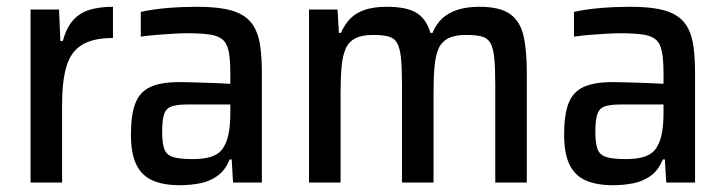

<svg xmlns="http://www.w3.org/2000/svg" viewBox="-20 -538 2138 566"><path d="M70 0V-510H154L158 -417H165Q176 -457 196 -479Q216 -501 245.5 -509.5Q275 -518 313 -518V-426Q255 -426 222 -406Q189 -386 176 -342.5Q163 -299 163 -229V0Z M510 8Q462 8 430 -6Q398 -20 382 -52.5Q366 -85 366 -141Q366 -200 379 -233.5Q392 -267 423 -281.5Q454 -296 509 -296Q520 -296 537 -295.5Q554 -295 574.5 -294.5Q595 -294 617 -293Q639 -292 659 -291V-321Q659 -363 654 -387Q649 -411 635.5 -422Q622 -433 596.5 -436.5Q571 -440 531 -440Q513 -440 488.5 -438.5Q464 -437 439.5 -435Q415 -433 395 -430V-503Q432 -511 474.5 -514.5Q517 -518 560 -518Q610 -518 644 -511.5Q678 -505 699.5 -490.5Q721 -476 732.5 -452.5Q744 -429 748 -396Q752 -363 752 -319V0H667L663 -68H657Q644 -36 621 -19.5Q598 -3 569 2.5Q540 8 510 8ZM548 -69Q571 -69 589 -72.5Q607 -76 620.5 -84.5Q634 -93 642 -109Q651 -126 655 -150Q659 -174 659 -205V-230H533Q501 -230 485 -224Q469 -218 463.5 -200.5Q458 -183 458 -149Q458 -116 464.5 -98.5Q471 -81 490.5 -75Q510 -69 548 -69Z M891 0V-510H975L979 -441H985Q996 -466 1012.5 -483Q1029 -500 1055.5 -509Q1082 -518 1120 -518Q1179 -518 1208 -500Q1237 -482 1249 -441H1255Q1265 -466 1283 -483Q1301 -500 1328.5 -509Q1356 -518 1393 -518Q1453 -518 1483 -497Q1513 -476 1523 -433.5Q1533 -391 1533 -325V0H1440V-287Q1440 -338 1437 -367.5Q1434 -397 1425.5 -411.5Q1417 -426 1400 -430.5Q1383 -435 1354 -435Q1321 -435 1301.5 -425Q1282 -415 1273 -395Q1264 -375 1261 -342.5Q1258 -310 1258 -264V0H1165V-287Q1165 -338 1162 -367.5Q1159 -397 1150.5 -411.5Q1142 -426 1125 -430.5Q1108 -435 1080 -435Q1047 -435 1027.5 -425Q1008 -415 999 -394.5Q990 -374 987 -341.5Q984 -309 984 -264V0Z M1787 8Q1739 8 1707 -6Q1675 -20 1659 -52.5Q1643 -85 1643 -141Q1643 -200 1656 -233.5Q1669 -267 1700 -281.5Q1731 -296 1786 -296Q1797 -296 1814 -295.5Q1831 -295 1851.5 -294.5Q1872 -294 1894 -293Q1916 -292 1936 -291V-321Q1936 -363 1931 -387Q1926 -411 1912.5 -422Q1899 -433 1873.5 -436.5Q1848 -440 1808 -440Q1790 -440 1765.5 -438.5Q1741 -437 1716.5 -435Q1692 -433 1672 -430V-503Q1709 -511 1751.5 -514.5Q1794 -518 1837 -518Q1887 -518 1921 -511.5Q1955 -505 1976.5 -490.5Q1998 -476 2009.5 -452.5Q2021 -429 2025 -396Q2029 -363 2029 -319V0H1944L1940 -68H1934Q1921 -36 1898 -19.5Q1875 -3 1846 2.5Q1817 8 1787 8ZM1825 -69Q1848 -69 1866 -72.5Q1884 -76 1897.5 -84.5Q1911 -93 1919 -109Q1928 -126 1932 -150Q1936 -174 1936 -205V-230H1810Q1778 -230 1762 -224Q1746 -218 1740.5 -200.5Q1735 -183 1735 -149Q1735 -116 1741.5 -98.5Q1748 -81 1767.5 -75Q1787 -69 1825 -69Z"/></svg>

Font: Saira SemiCondensed Medium
Style: Regular
Weight: 500
Width: 4
Designer: Hector Gatti with collaboration of the Omnibus-Type team
Foundry: Omnibus-Type
Version: Version 1.101